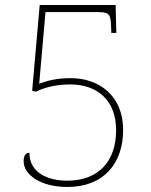

<svg xmlns="http://www.w3.org/2000/svg" viewBox="-20 -734 599 764"><path d="M248 10C393 10 470 -84 470 -217C470 -354 373 -423 262 -423C205 -423 169 -413 136 -401L161 -686H357C412 -686 420 -684 422 -631L423 -603H443L440 -714H138L108 -373L123 -369C159 -387 205 -398 260 -398C365 -398 442 -337 442 -216C442 -93 373 -15 247 -15C173 -15 97 -45 97 -126C86 -126 74 -119 74 -93C74 -39 141 10 248 10Z"/></svg>

Font: Noto Serif Gurmukhi Thin
Style: Regular
Weight: 100
Designer: Vaibhav Singh and the Monotype Design Team
Foundry: Monotype Imaging Inc.
Version: Version 2.004